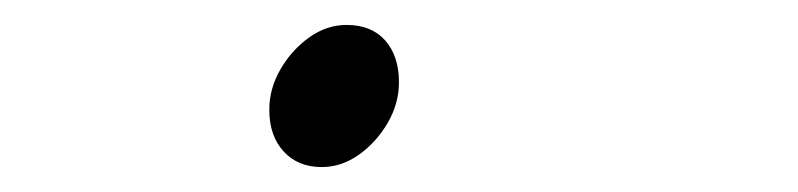

<svg xmlns="http://www.w3.org/2000/svg" viewBox="-20 -122 640 154"><path d="M238 12Q219 12 207.5 -0.5Q196 -13 196 -34Q196 -51 205 -66.5Q214 -82 228 -92Q242 -102 258 -102Q278 -102 289 -89.5Q300 -77 300 -56Q300 -39 291 -23.5Q282 -8 268 2Q254 12 238 12Z"/></svg>

Font: Source Code Pro ExtraLight ExtraLight
Style: Italic
Weight: 250
Italic angle: -11°
Monospace: yes
Version: Version 1.016;hotconv 1.0.116;makeotfexe 2.5.65601